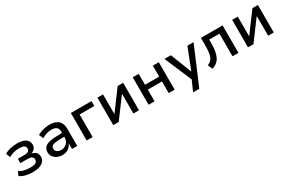

<svg xmlns="http://www.w3.org/2000/svg" viewBox="116 -1656 4455 2990"><g transform="rotate(-30 2343.5 -161.5)"><path d="M265 9Q196 9 136.5 -7Q77 -23 40 -51L71 -124Q107 -97 157.5 -85Q208 -73 263 -73Q332 -73 363.5 -90Q395 -107 395 -144Q395 -179 370.5 -195Q346 -211 300 -211H166V-289H291Q331 -289 354 -305.5Q377 -322 377 -354Q377 -387 350 -404Q323 -421 263 -421Q210 -421 163.5 -409Q117 -397 77 -372L46 -446Q89 -474 147.5 -488.5Q206 -503 275 -503Q375 -503 426 -466.5Q477 -430 477 -364Q477 -323 451.5 -293.5Q426 -264 380 -253V-257Q418 -251 443.5 -235Q469 -219 482 -194.5Q495 -170 495 -137Q495 -70 436.5 -30.5Q378 9 265 9Z M801 9Q748 9 706 -11Q664 -31 640 -65.5Q616 -100 616 -143Q616 -198 646.5 -231Q677 -264 743 -278.5Q809 -293 914 -293H979V-225H919Q865 -225 828 -221.5Q791 -218 767.5 -209.5Q744 -201 733 -186.5Q722 -172 722 -149Q722 -111 750 -90.5Q778 -70 824 -70Q863 -70 894 -88Q925 -106 944 -136.5Q963 -167 963 -204V-317Q963 -372 933.5 -396Q904 -420 844 -420Q801 -420 758 -408Q715 -396 669 -368L636 -445Q667 -463 703 -476Q739 -489 778 -496Q817 -503 855 -503Q922 -503 969.5 -482Q1017 -461 1042 -418Q1067 -375 1067 -305V0H973V-107H974Q962 -73 938 -47Q914 -21 880 -6Q846 9 801 9Z M1237 0V-494H1608V-406H1344V0Z M1715 0V-494H1816V-125H1806L2079 -494H2178V0H2077V-369H2087L1813 0Z M2350 0V-494H2457V-297H2712V-494H2819V0H2712V-210H2457V0Z M3046 180 3144 -39V30L2921 -494H3036L3190 -101H3179L3333 -494H3444L3158 180Z M3492 13 3456 -71Q3491 -84 3514.5 -106Q3538 -128 3551.5 -161Q3565 -194 3570.5 -241.5Q3576 -289 3576 -354V-494H3966V0H3859V-407H3675V-351Q3675 -271 3665.5 -210Q3656 -149 3635 -105Q3614 -61 3579 -32Q3544 -3 3492 13Z M4138 0V-494H4239V-125H4229L4502 -494H4601V0H4500V-369H4510L4236 0Z"/></g></svg>

Font: Nunito Sans 9pt SemiBold
Style: Regular
Weight: 600
Version: Version 3.101;gftools[0.9.27]